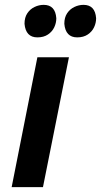

<svg xmlns="http://www.w3.org/2000/svg" viewBox="-20 -771 416 791"><path d="M134 -617Q86 -617 81 -673Q81 -699 92.5 -716.2Q104 -733.5 122.2 -742.2Q140.5 -751 160 -751Q208 -751 212 -696Q212 -676.5 203.5 -658.5Q195 -640.5 177.5 -628.8Q160 -617 134 -617ZM298 -617Q250 -617 245 -673Q245 -699 256.5 -716.2Q268 -733.5 286.2 -742.2Q304.5 -751 324 -751Q372 -751 376 -696Q376 -676.5 367.5 -658.5Q359 -640.5 341.5 -628.8Q324 -617 298 -617ZM157 0H28L134 -535H264Z"/></svg>

Font: Argentum Sans Medium
Style: Italic
Weight: 500
Italic angle: -11°
Designer: Julieta Ulanovsky (font), Cristiano Sobral (main changes and remaster)
Foundry: Julieta Ulanovsky (font), Cristiano Sobral (main changes and remaster)
Version: Version 2.007;June 15, 2022;FontCreator 14.0.0.2814 64-bit; 